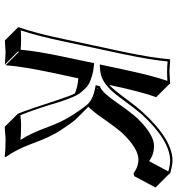

<svg xmlns="http://www.w3.org/2000/svg" viewBox="12 -710 759 822"><g transform="rotate(90 391.0 -298.5)"><path d="M200.7 -444.8Q228 -574.2 232.9 -645L235.8 -647.9Q237.8 -647.9 286.1 -645Q286.1 -645 338.9 -647.9V-645L395.5 -588.4Q371.1 -521 343.3 -388.2L342.8 -386.7Q361.8 -403.3 409.2 -467.8Q437.5 -506.3 460 -530.8Q576.2 -657.2 667 -658.2Q688.5 -657.7 721.7 -647.9L725.6 -642.1L782.2 -585.4L733.9 -494.6L721.2 -491.2Q694.8 -511.7 660.6 -512.2Q615.2 -510.7 551.3 -445.3Q530.8 -423.8 479 -349.6Q453.1 -313 436.5 -297.9L488.8 -245.6Q502.9 -231 536.1 -180.7Q566.9 -134.3 595.7 -53.7Q620.1 12.2 652.3 56.6L648.4 60.5Q623 56.6 572.8 56.6Q566.4 56.6 522.5 60.5L466.3 3.9Q447.8 -41.5 409.7 -160.2Q408.2 -165 406.7 -168.9Q390.1 -219.7 379.9 -239.7Q352.5 -252 314.9 -254.9L291 -143.6Q263.7 -14.2 258.8 56.6L202.1 0L199.2 2.9L255.9 59.6Q253.9 59.6 205.6 56.6L152.8 59.6L96.2 2.9V0Q121.1 -68.8 148.4 -200.2ZM361.3 -336.4 357.4 -339.8 356.4 -336.9Q360.4 -336.4 361.3 -336.4ZM210.4 -442.9 158.2 -197.8Q132.3 -75.2 109.4 -8.3Q127.4 -9.8 148.9 -9.8Q174.3 -9.8 192.4 -7.8Q198.2 -78.6 224.6 -202.1L250 -322.3L258.8 -321.8Q282.2 -319.8 301.5 -314.2Q320.8 -308.6 334.5 -302Q348.1 -295.4 360.1 -282.7Q372.1 -270 379.2 -260.7Q386.2 -251.5 394 -233.4Q401.9 -215.3 405.5 -204.6Q409.2 -193.8 416.5 -172.4Q420.9 -158.2 428.7 -132.3Q451.2 -59.6 472.7 -6.8Q503.9 -10.3 516.1 -9.8Q547.4 -9.8 578.6 -7.3Q551.3 -47.9 522.9 -125.5Q500 -187.5 471.2 -231.4Q434.1 -288.6 419.4 -300.8Q396.5 -319.8 355 -327.1L344.2 -329.1L348.6 -347.2L353.5 -349.1Q377 -358.9 417.5 -418Q462.9 -482.9 487.3 -508.8Q554.7 -578.1 604 -579.1Q641.1 -578.6 667 -559.1L670.4 -559.6L713.4 -640.1Q685.5 -647.9 667 -647.9Q579.6 -647 467.3 -524.4Q451.2 -506.3 396 -431.6Q351.1 -370.6 311 -355.5Q290.5 -348.1 268.1 -347.2L255.4 -346.7L276.9 -447.3Q303.2 -571.3 325.7 -636.2Q307.1 -634.8 286.1 -634.8Q260.7 -634.8 242.7 -637.2Q236.3 -566.4 210.4 -442.9Z"/></g></svg>

Font: Linux Biolinum Shadow O
Style: Italic
Weight: 400
Italic angle: -12°
Designer: Philipp H. Poll
Foundry: Philipp H. Poll
Version: Version 0.6.2